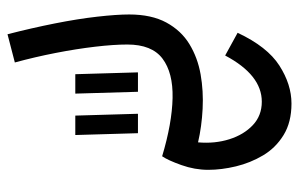

<svg xmlns="http://www.w3.org/2000/svg" viewBox="-166 -256 815 524"><g transform="rotate(90 242.0 5.5)"><path d="M74 393Q57 327 44.5 264Q32 201 26 148Q20 95 20 61Q20 0 42 -40.5Q64 -81 101 -103.5Q138 -126 183.5 -134Q229 -142 277.5 -139.5Q326 -137 369 -127Q373 -173 360.5 -212.5Q348 -252 322 -276.5Q296 -301 258 -301Q185 -301 132 -201L70 -235Q108 -316 159.5 -349Q211 -382 263 -382Q314 -382 349 -360.5Q384 -339 404.5 -304.5Q425 -270 434.5 -230.5Q444 -191 444 -155Q444 -118 431 -81.5Q418 -45 407 -29Q317 -56 248 -57.5Q179 -59 140.5 -30Q102 -1 102 66Q102 103 108 154Q114 205 125 261.5Q136 318 151 373ZM296 208 291 37H344L349 208ZM183 208 178 37H231L236 208Z"/></g></svg>

Font: Noto Sans Living
Style: Regular
Weight: 400
Designer: Monotype Design Team
Foundry: Monotype Imaging Inc.
Version: Version 2.013; ttfautohint (v1.8.4.7-5d5b)